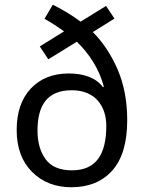

<svg xmlns="http://www.w3.org/2000/svg" viewBox="-20 -785 610 815"><path d="M168.9 -705.1C198.2 -689 225.1 -670.9 252 -651.9L148.9 -587.9L185.1 -533.2L306.2 -607.9C358.4 -557.1 400.9 -493.2 420.9 -417L417 -415C387.7 -454.6 336.9 -473.1 272 -473.1C204.6 -473.1 150.9 -451.7 110.8 -409.2C70.8 -366.7 50.8 -307.6 50.8 -232.9C50.8 -157.7 72.8 -98.6 116.2 -55.2C159.7 -11.7 215.3 9.8 283.2 9.8C356.4 9.8 414.1 -13.7 456.5 -61C499 -108.4 520 -179.7 520 -274.9C520 -355.5 506.3 -427.7 479 -490.7C451.7 -553.7 416.5 -606.4 374 -648.9L465.8 -706.1L430.2 -759.8L321.8 -692.9C286.1 -720.7 243.7 -745.1 204.1 -765.1ZM285.2 -401.9C385.3 -401.9 431.2 -333 431.2 -251C431.2 -128.4 387.2 -62 285.2 -62C233.9 -62 196.8 -77.6 173.8 -108.9C150.9 -140.1 139.2 -180.7 139.2 -230C139.2 -340.8 182.1 -401.9 285.2 -401.9Z"/></svg>

Font: Avrile Sans
Style: Regular
Weight: 400
Designer: Monotype Design Team, Google (font), Stefan Peev (BGR Cyrillic), Cristiano Sobral (main changes)
Foundry: The Avrile Sans Project Authors
Version: Version 3.110